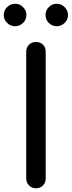

<svg xmlns="http://www.w3.org/2000/svg" viewBox="-40 -1005 383 1025"><path d="M152 0Q130 0 115 -15Q100 -30 100 -52V-729Q100 -752 115 -766.5Q130 -781 152 -781Q175 -781 189.5 -766.5Q204 -752 204 -729V-52Q204 -30 189.5 -15Q175 0 152 0ZM41 -865Q16 -865 -2 -882.5Q-20 -900 -20 -925Q-20 -949 -2 -967Q16 -985 41 -985Q65 -985 83 -967Q101 -949 101 -925Q101 -900 83 -882.5Q65 -865 41 -865ZM263 -865Q238 -865 220.5 -882.5Q203 -900 203 -925Q203 -949 220.5 -967Q238 -985 263 -985Q287 -985 305 -967Q323 -949 323 -925Q323 -900 305 -882.5Q287 -865 263 -865Z"/></svg>

Font: Comfortaa
Style: Bold
Weight: 700
Designer: Johan Aakerlund
Foundry: Johan Aakerlund
Version: Version 3.104; ttfautohint (v1.8.1.43-b0c9)